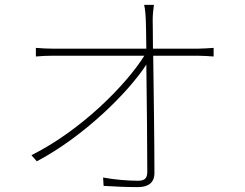

<svg xmlns="http://www.w3.org/2000/svg" viewBox="-20 -750 996 782"><path d="M130 -93C322.8 -195 502.8 -373.9 576 -486.9C578.1 -337 579.9 -141 579.9 -51.8C579.9 -27 572.8 -13.8 541.9 -13.8C502.8 -13.8 446.7 -18.1 399.9 -27L402 7.1C442.1 9.9 501.8 12.1 541.9 12.1C583.8 12.1 609 -6 609 -45.1C609 -156.2 606.2 -375 604 -523.1H785.2C806.1 -523.1 835.2 -521 850.1 -519.9V-555C835.2 -554 805 -551.8 785.9 -551.8H603C603 -609.7 601.9 -653.1 601.9 -668C601.9 -690 604 -708.1 606.9 -730.1H567.1C572.1 -709.2 572.8 -686.1 573.9 -668C574.9 -653.1 574.9 -609.7 576 -551.8H197.1C171.2 -551.8 155.2 -552.9 126.1 -555V-519.9C153.1 -522 167.3 -523.1 197.1 -523.1H567.8C492.9 -403.1 310 -218.8 108 -117.9Z"/></svg>

Font: Karasuma Gothic
Style: Thin
Weight: 200
Designer: Rasmus Andersson / Ryoko Ishizuka
Foundry: rsms
Version: Version 1.00